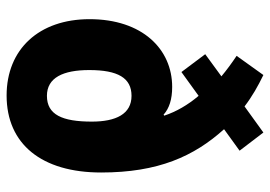

<svg xmlns="http://www.w3.org/2000/svg" viewBox="-138 -669 817 581"><g transform="rotate(90 270.5 -378.5)"><path d="M207 -767 149 -686C170 -672 192 -656 211 -640L144 -591L198 -519L270 -571C298 -538 318 -503 330 -467L327 -465C308 -482 281 -491 243 -491C129 -491 38 -401 38 -241C38 -88 129 10 269 10C416 10 502 -96 502 -276C502 -449 453 -557 371 -648L436 -695L381 -767L302 -710C272 -733 240 -751 207 -767ZM270 -368C325 -368 348 -321 348 -248C348 -158 327 -112 270 -112C215 -112 192 -161 192 -240C192 -327 216 -368 270 -368Z"/></g></svg>

Font: Noto Sans Georgian Condensed ExtraBold
Style: Regular
Weight: 800
Width: 3
Designer: Monotype Design Team, Akaki Razmadze
Foundry: Google LLC
Version: Version 2.005